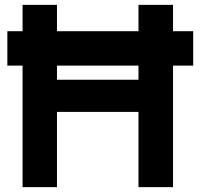

<svg xmlns="http://www.w3.org/2000/svg" viewBox="-20 -770 825 790"><path d="M774.9 -641.6V-500H691.9V0H549.8V-309.6H214.4V0H72.8V-500H10.3V-641.6H72.8V-750H214.4V-641.6H549.8V-750H691.9V-641.6ZM549.8 -441.9V-500H214.4V-441.9Z"/></svg>

Font: Manrope3 ExtraBold
Style: Bold
Weight: 800
Width: 4
Designer: Mikhail Sharanda
Foundry: Mikhail Sharanda
Version: Version 3.000;PS 003.000;hotconv 1.0.88;makeotf.lib2.5.64775